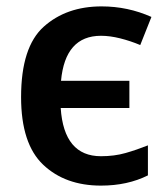

<svg xmlns="http://www.w3.org/2000/svg" viewBox="-20 -571 524 601"><path d="M296 10Q379 10 443 -22V-116Q408 -102 373 -92Q338 -82 296 -82Q180 -82 170 -233H385V-318H171Q184 -459 296 -459Q324 -459 356 -451Q388 -443 419 -430L454 -518Q380 -551 298 -551Q188 -551 117 -487.5Q46 -424 46 -267Q46 -121 115 -55.5Q184 10 296 10Z"/></svg>

Font: Noto Sans Display Medium
Style: Regular
Weight: 500
Designer: Monotype Design Team
Foundry: Monotype Imaging Inc.
Version: Version 1.900